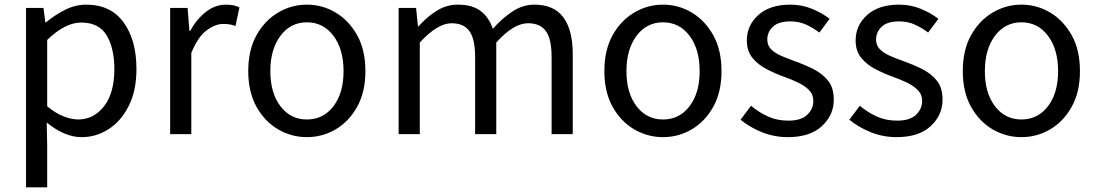

<svg xmlns="http://www.w3.org/2000/svg" viewBox="-20 -577 4717 826"><path d="M92 229V-543H167L175 -481H178Q215 -512 259.5 -534.5Q304 -557 351 -557Q456 -557 511.5 -481Q567 -405 567 -280Q567 -187 534 -121.5Q501 -56 447.5 -21.5Q394 13 331 13Q258 13 181 -50L183 45V229ZM316 -63Q384 -63 428 -120.5Q472 -178 472 -279Q472 -369 439 -424.5Q406 -480 329 -480Q260 -480 183 -405V-120Q220 -89 254.5 -76Q289 -63 316 -63Z M712 0V-543H787L795 -444H798Q827 -496 866.5 -526.5Q906 -557 952 -557Q988 -557 1010 -545L993 -465Q980 -470 968.5 -472Q957 -474 940 -474Q906 -474 868.5 -446Q831 -418 803 -349V0Z M1300 13Q1234 13 1176.5 -20.5Q1119 -54 1083.5 -117.5Q1048 -181 1048 -271Q1048 -362 1083.5 -425.5Q1119 -489 1176.5 -523Q1234 -557 1300 -557Q1367 -557 1424 -523Q1481 -489 1516.5 -425.5Q1552 -362 1552 -271Q1552 -181 1516.5 -117.5Q1481 -54 1424 -20.5Q1367 13 1300 13ZM1300 -63Q1371 -63 1414.5 -120Q1458 -177 1458 -271Q1458 -365 1414.5 -423Q1371 -481 1300 -481Q1230 -481 1186.5 -423Q1143 -365 1143 -271Q1143 -177 1186.5 -120Q1230 -63 1300 -63Z M1695 0V-543H1770L1778 -464H1781Q1816 -504 1858.5 -530.5Q1901 -557 1950 -557Q2012 -557 2048 -529.5Q2084 -502 2100 -453Q2142 -500 2186 -528.5Q2230 -557 2279 -557Q2363 -557 2403.5 -502.5Q2444 -448 2444 -344V0H2353V-332Q2353 -409 2328.5 -443Q2304 -477 2252 -477Q2189 -477 2115 -394V0H2024V-332Q2024 -409 1999.5 -443Q1975 -477 1923 -477Q1862 -477 1786 -394V0Z M2832 13Q2766 13 2708.5 -20.5Q2651 -54 2615.5 -117.5Q2580 -181 2580 -271Q2580 -362 2615.5 -425.5Q2651 -489 2708.5 -523Q2766 -557 2832 -557Q2899 -557 2956 -523Q3013 -489 3048.5 -425.5Q3084 -362 3084 -271Q3084 -181 3048.5 -117.5Q3013 -54 2956 -20.5Q2899 13 2832 13ZM2832 -63Q2903 -63 2946.5 -120Q2990 -177 2990 -271Q2990 -365 2946.5 -423Q2903 -481 2832 -481Q2762 -481 2718.5 -423Q2675 -365 2675 -271Q2675 -177 2718.5 -120Q2762 -63 2832 -63Z M3369 13Q3311 13 3258.5 -8Q3206 -29 3166 -62L3211 -122Q3246 -93 3284.5 -75.5Q3323 -58 3372 -58Q3426 -58 3452.5 -83Q3479 -108 3479 -143Q3479 -171 3460.5 -189.5Q3442 -208 3414 -221.5Q3386 -235 3355 -246Q3316 -260 3279 -279Q3242 -298 3217.5 -327.5Q3193 -357 3193 -403Q3193 -468 3242.5 -512.5Q3292 -557 3380 -557Q3430 -557 3473.5 -539Q3517 -521 3549 -496L3505 -437Q3477 -458 3447 -471.5Q3417 -485 3380 -485Q3329 -485 3305 -462Q3281 -439 3281 -407Q3281 -382 3296.5 -366Q3312 -350 3337 -338.5Q3362 -327 3391 -317Q3396 -315 3401 -313Q3441 -299 3479 -280Q3517 -261 3542 -230.5Q3567 -200 3567 -148Q3567 -82 3516 -34.5Q3465 13 3369 13Z M3837 13Q3779 13 3726.5 -8Q3674 -29 3634 -62L3679 -122Q3714 -93 3752.5 -75.5Q3791 -58 3840 -58Q3894 -58 3920.5 -83Q3947 -108 3947 -143Q3947 -171 3928.5 -189.5Q3910 -208 3882 -221.5Q3854 -235 3823 -246Q3784 -260 3747 -279Q3710 -298 3685.5 -327.5Q3661 -357 3661 -403Q3661 -468 3710.5 -512.5Q3760 -557 3848 -557Q3898 -557 3941.5 -539Q3985 -521 4017 -496L3973 -437Q3945 -458 3915 -471.5Q3885 -485 3848 -485Q3797 -485 3773 -462Q3749 -439 3749 -407Q3749 -382 3764.5 -366Q3780 -350 3805 -338.5Q3830 -327 3859 -317Q3864 -315 3869 -313Q3909 -299 3947 -280Q3985 -261 4010 -230.5Q4035 -200 4035 -148Q4035 -82 3984 -34.5Q3933 13 3837 13Z M4374 13Q4308 13 4250.5 -20.5Q4193 -54 4157.5 -117.5Q4122 -181 4122 -271Q4122 -362 4157.5 -425.5Q4193 -489 4250.5 -523Q4308 -557 4374 -557Q4441 -557 4498 -523Q4555 -489 4590.5 -425.5Q4626 -362 4626 -271Q4626 -181 4590.5 -117.5Q4555 -54 4498 -20.5Q4441 13 4374 13ZM4374 -63Q4445 -63 4488.5 -120Q4532 -177 4532 -271Q4532 -365 4488.5 -423Q4445 -481 4374 -481Q4304 -481 4260.5 -423Q4217 -365 4217 -271Q4217 -177 4260.5 -120Q4304 -63 4374 -63Z"/></svg>

Font: Noto Sans CJK KR Regular (TTF)
Style: Regular
Weight: 400
Designer: Ryoko NISHIZUKA 西塚涼子 (kana & ideographs); Paul D. Hunt (Latin, Greek & Cyrillic); Wenlong ZHANG 张文龙 (bopomofo); Sandoll 
Foundry: Adobe Systems Incorporated
Version: Version 1.004;PS 1.004;hotconv 1.0.82;makeotf.lib2.5.63406